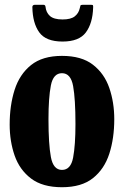

<svg xmlns="http://www.w3.org/2000/svg" viewBox="-20 -769 519 804"><path d="M20.5 -247.5Q20.5 -327.5 41.2 -392.8Q62 -458 110 -496.5Q158 -535 239.5 -535Q321.5 -535 369.2 -498Q417 -461 437.8 -400.5Q458.5 -340 458.5 -270Q458.5 -190 437.8 -125.5Q417 -61 369.2 -23Q321.5 15 239.5 15Q158 15 110 -21.5Q62 -58 41.2 -117.8Q20.5 -177.5 20.5 -247.5ZM183 -270Q183 -166 193 -111.8Q203 -57.5 239.5 -57.5Q276.5 -57.5 286.2 -109.2Q296 -161 296 -250Q296 -354.5 286.2 -408.5Q276.5 -462.5 239.5 -462.5Q203 -462.5 193 -411Q183 -359.5 183 -270ZM242 -595Q172 -595 144.2 -633.8Q116.5 -672.5 115.5 -739.5Q115.5 -749 127 -749H161.5Q169.5 -749 170.5 -741Q173 -716.5 189.2 -702Q205.5 -687.5 242 -687.5Q276.5 -687.5 293 -700.5Q309.5 -713.5 314 -734.5Q316 -741.5 316.8 -745.2Q317.5 -749 326.5 -749H360Q368 -749 369.2 -746.8Q370.5 -744.5 370 -737Q368 -671.5 339.5 -633.2Q311 -595 242 -595Z"/></svg>

Font: Besley* Condensed
Style: Bold
Weight: 700
Width: 3
Designer: Owen Earl
Foundry: indestructible type*
Version: Version 3.000; ttfautohint (v1.8.3)